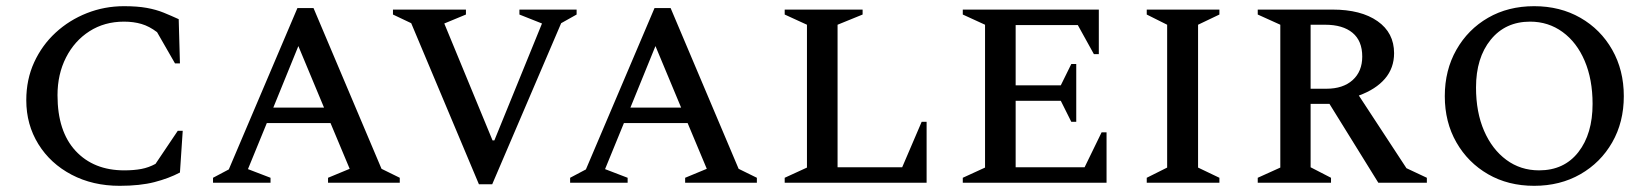

<svg xmlns="http://www.w3.org/2000/svg" viewBox="-20 -591 5337 621"><path d="M367 10Q280 10 211.5 -26Q143 -62 104 -125Q65 -188 65 -267Q65 -334 90.5 -389.5Q116 -445 160 -485.5Q204 -526 261 -548.5Q318 -571 381 -571Q424 -571 454.5 -565.5Q485 -560 509.5 -550Q534 -540 558 -529L562 -386H546L488 -487Q463 -506 437.5 -513.5Q412 -521 381 -521Q318 -521 269.5 -490Q221 -459 193.5 -405Q166 -351 166 -283Q166 -166 224.5 -103Q283 -40 382 -40Q413 -40 437 -44.5Q461 -49 483 -61L555 -168H571L562 -33Q526 -14 479.5 -2Q433 10 367 10Z M669 0V-16L720 -43L942 -565H994L1214 -45L1273 -16V0H1041V-16L1111 -45L1049 -193H843L782 -44L855 -16V0ZM864 -243H1028L945 -442Z M1529 5 1310 -516 1251 -544V-560H1487V-544L1417 -515L1573 -137H1579L1733 -515L1660 -544V-560H1845V-544L1795 -516L1572 5Z M1824 0V-16L1875 -43L2097 -565H2149L2369 -45L2428 -16V0H2196V-16L2266 -45L2204 -193H1998L1937 -44L2010 -16V0ZM2019 -243H2183L2100 -442Z M2518 0V-16L2590 -49V-511L2518 -544V-560H2770V-544L2689 -511V-50H2898L2961 -197H2977V0Z M3094 0V-16L3166 -49V-511L3094 -544V-560H3534V-416H3518L3466 -510H3265V-315H3411L3445 -384H3461V-197H3445L3411 -265H3265V-50H3488L3543 -163H3559V0Z M3689 0V-16L3755 -49V-511L3689 -544V-560H3924V-544L3855 -511V-49L3924 -16V0Z M4048 0V-16L4121 -49V-511L4048 -544V-560H4290Q4382 -560 4435.5 -522.5Q4489 -485 4489 -419Q4489 -371 4459.5 -336.5Q4430 -302 4375 -282L4529 -47L4595 -16V0H4438L4280 -255H4219V-50L4285 -16V0ZM4266 -511H4219V-304H4270Q4324 -304 4355 -332Q4386 -360 4386 -408Q4386 -459 4354.5 -485Q4323 -511 4266 -511Z M4942 10Q4858 10 4793 -27.5Q4728 -65 4690.5 -130.5Q4653 -196 4653 -280Q4653 -364 4690.5 -430Q4728 -496 4793 -533.5Q4858 -571 4942 -571Q5026 -571 5091.5 -533.5Q5157 -496 5194.5 -430Q5232 -364 5232 -280Q5232 -196 5194.5 -130.5Q5157 -65 5091.5 -27.5Q5026 10 4942 10ZM4958 -40Q5039 -40 5085 -99Q5131 -158 5131 -255Q5131 -334 5105.5 -394Q5080 -454 5034 -487.5Q4988 -521 4929 -521Q4849 -521 4801.5 -462.5Q4754 -404 4754 -308Q4754 -228 4780 -168Q4806 -108 4852 -74Q4898 -40 4958 -40Z"/></svg>

Font: Spectral SC Medium
Style: Regular
Weight: 500
Designer: Jean-Baptiste Levee
Foundry: Production Type
Version: Version 2.001